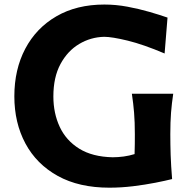

<svg xmlns="http://www.w3.org/2000/svg" viewBox="-20 -825 845 858"><path d="M581.4 -136.4Q558 -129.1 532.7 -125.6Q507.4 -122.2 483.2 -122.2Q392.7 -124.2 334 -160.7Q275.3 -197.2 246.9 -258.1Q218.5 -319.1 218.5 -393.9Q218.5 -480.1 250.3 -538.9Q282.1 -597.7 333.8 -628.4Q385.5 -659.1 445.3 -660.5Q480.3 -660.5 550.6 -643.4Q620.9 -626.2 715.6 -586L728.6 -746.4Q693.6 -758.6 647.3 -772Q601 -785.4 549.4 -795.1Q497.8 -804.7 446.4 -804.7Q322.6 -804.7 232.3 -752.3Q141.9 -700 93 -607.4Q44.1 -514.8 44.1 -394.5Q44.1 -276.2 93.6 -183.8Q143.1 -91.5 238 -38.9Q332.9 13.7 468.6 13.7Q521.1 13.7 574.7 7.2Q628.3 0.6 674.3 -8.4Q720.2 -17.5 749.1 -24.8Q744.2 -85.4 742.6 -132.5Q741.1 -179.6 741.1 -225.7Q741.1 -279.5 744.3 -321.2Q747.6 -362.8 754.1 -406.1H569.3Q575.8 -362.8 579.2 -321.2Q582.6 -279.5 582.6 -225.7Q582.6 -204.4 582.4 -182.7Q582.1 -160.9 581.4 -136.4Z"/></svg>

Font: Pinar-VF
Style: Regular
Weight: 300
Designer: Amin Abedi
Version: Version 3.0